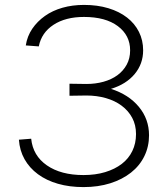

<svg xmlns="http://www.w3.org/2000/svg" viewBox="-20 -746 684 782"><path d="M320 16Q263 16 216 2.5Q169 -11 134.5 -36.5Q100 -62 80 -97.5Q60 -133 57 -177L107 -181Q114 -112 171 -72.5Q228 -33 320 -33Q369 -33 408.5 -45Q448 -57 476 -78.5Q504 -100 519 -131Q534 -162 534 -200Q534 -237 518.5 -266Q503 -295 475.5 -315.5Q448 -336 411 -346.5Q374 -357 332 -357L263 -356V-405L332 -404Q369 -404 401.5 -413Q434 -422 458 -439.5Q482 -457 496 -482.5Q510 -508 510 -541Q510 -602 460 -639.5Q410 -677 322 -677Q247 -677 198 -645Q149 -613 138 -557L85 -561Q91 -599 111.5 -629Q132 -659 163 -681Q194 -703 234.5 -714.5Q275 -726 322 -726Q377 -726 421.5 -712.5Q466 -699 497.5 -674.5Q529 -650 546 -616Q563 -582 563 -541Q563 -486 528.5 -444.5Q494 -403 432 -384Q504 -361 545.5 -311Q587 -261 587 -195Q587 -149 568 -110Q549 -71 513.5 -43Q478 -15 429 0.5Q380 16 320 16Z"/></svg>

Font: Geist ExtLt
Style: Regular
Weight: 400
Designer: Basement.studio, Andrés Briganti, Mateo Zaragoza
Foundry: Basement.studio, Vercel, Andrés Briganti, Guido Ferreyra, Mateo Zaragoza
Version: Version 1.401